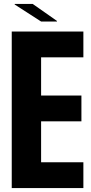

<svg xmlns="http://www.w3.org/2000/svg" viewBox="-20 -961 466 981"><path d="M40 0V-800H406V-668H190V-473H396V-341H190V-132H406V0ZM55 -938V-941H147L271 -854V-851H190Z"/></svg>

Font: Big Shoulders Text Black
Style: Regular
Weight: 900
Designer: Patric King
Foundry: XO Type Co
Version: Version 1.000; ttfautohint (v1.8.2)